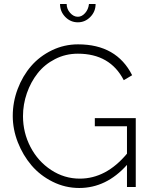

<svg xmlns="http://www.w3.org/2000/svg" viewBox="-20 -937 757 962"><path d="M370.1 -825.2Q333.5 -825.2 307.1 -852.1Q280.8 -878.9 280.8 -917H314Q314 -892.1 331.3 -872.6Q348.6 -853 370.1 -853Q390.1 -853 406.5 -871.6Q422.9 -890.1 425.8 -917H459Q459 -878.9 432.6 -852.1Q406.2 -825.2 370.1 -825.2ZM455.1 -345.2H660.2V0H616.2V-110.8Q512.7 4.9 377 4.9Q306.6 4.9 243.9 -26.4Q181.2 -57.6 137.9 -108.4Q94.7 -159.2 69.3 -224.1Q43.9 -289.1 43.9 -356Q43.9 -425.8 68.6 -491.2Q93.3 -556.6 136 -606Q178.7 -655.3 240.2 -685.1Q301.8 -714.8 371.1 -714.8Q564 -714.8 642.1 -560.1L600.1 -535.2Q531.7 -668 370.1 -668Q308.6 -668 256.1 -641.1Q203.6 -614.3 168.9 -570.3Q134.3 -526.4 114.7 -470.2Q95.2 -414.1 95.2 -355Q95.2 -272.5 132.8 -200.4Q170.4 -128.4 236.3 -85.2Q302.2 -42 379.9 -42Q511.7 -42 616.2 -167V-304.2H455.1Z"/></svg>

Font: Rawline Light
Style: Regular
Weight: 300
Designer: Matt McInerney, Pablo Impallari, Rodrigo Fuenzalida
Foundry: Matt McInerney, Pablo Impallari, Rodrigo Fuenzalida
Version: Version 4.020;PS 004.020;hotconv 1.0.88;makeotf.lib2.5.64775